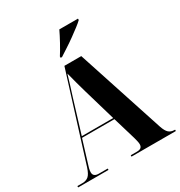

<svg xmlns="http://www.w3.org/2000/svg" viewBox="-212 -1077 1146 1222"><g transform="rotate(-30 361.5 -465.5)"><path d="M5 0V-10H42Q69 -10 86.5 -24.5Q104 -39 118 -82L316 -714H440L649 -75Q661 -39 677 -24.5Q693 -10 719 -10H723V0H397V-10H441Q464 -10 473 -18.5Q482 -27 482 -43Q482 -52 479 -65Q476 -78 472 -93L422 -261H184L137 -108Q130 -88 126 -71.5Q122 -55 122 -43Q122 -10 163 -10H228V0ZM188 -271H419L350 -507Q341 -539 329 -582Q317 -625 308 -662Q298 -627 285.5 -587.5Q273 -548 262 -513ZM321 -780Q341 -811 364.5 -854Q388 -897 404 -931H541V-921Q528 -908 502.5 -888.5Q477 -869 446.5 -847Q416 -825 385 -805Q354 -785 331 -770H321Z"/></g></svg>

Font: Noto Serif Display SemiCondensed ExtraBold
Style: Regular
Weight: 800
Width: 4
Designer: Monotype Design Team
Foundry: Monotype Imaging Inc.
Version: Version 2.009